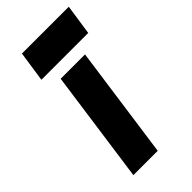

<svg xmlns="http://www.w3.org/2000/svg" viewBox="-218 -746 803 803"><g transform="rotate(-45 183.5 -344.5)"><path d="M70 -554H347L367 -689H90ZM60 0H204L274 -500H130Z"/></g></svg>

Font: Unageo
Style: ExtraBold-Italic
Weight: 800
Designer: Richard Sepsi
Foundry: Richard Sepsi
Version: Version 2.000